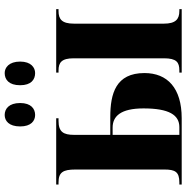

<svg xmlns="http://www.w3.org/2000/svg" viewBox="-8 -788 796 820"><g transform="rotate(-90 390.0 -378.0)"><path d="M488 -626C511 -626 537 -643 537 -690C537 -738 511 -756 488 -756C460 -756 436 -738 436 -690C436 -643 460 -626 488 -626ZM309 -626C335 -626 360 -643 360 -690C360 -738 335 -756 309 -756C284 -756 260 -738 260 -690C260 -643 284 -626 309 -626ZM12 0H295C424 0 488 -61 488 -159C488 -281 401 -305 300 -305H224V-459C224 -506 237 -526 284 -526H295V-536H12V-526H21C64 -526 76 -507 76 -454V-74C76 -28 66 -10 21 -10H12ZM490 0H761V-10H753C718 -10 699 -26 699 -76V-460C699 -512 718 -526 753 -526H761V-536H490V-526H499C533 -526 551 -513 551 -461V-76C551 -22 534 -10 499 -10H490ZM224 -10V-295H255C304 -295 337 -260 337 -163C337 -54 309 -10 257 -10Z"/></g></svg>

Font: Noto Serif Display Condensed Extra
Style: Regular
Weight: 800
Width: 3
Designer: Monotype Design Team
Foundry: Monotype Imaging Inc.
Version: Version 1.900